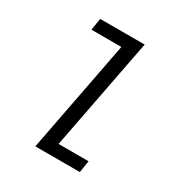

<svg xmlns="http://www.w3.org/2000/svg" viewBox="-172 -868 944 995"><g transform="rotate(30 300.0 -370.0)"><path d="M180 0H446.4L457.7 -71H278.1L407 -740.1H141L129.6 -669H308.6Z"/></g></svg>

Font: Margiela Mono Italic Text It
Style: Regular
Weight: 400
Designer: Mike Abbink, Paul van der Laan, Pieter van Rosmalen
Foundry: Bold Monday
Version: Version 2.003 2021